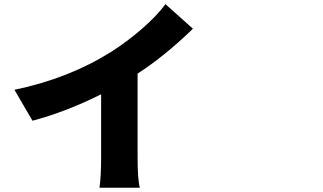

<svg xmlns="http://www.w3.org/2000/svg" viewBox="-20 -843 1540 915"><path d="M635.7 -492.2V-92.8Q635.7 12.7 646.5 51.8H454.1Q461.9 -2.9 461.9 -92.8V-393.6Q293 -309.6 134.8 -267.6L48.8 -415Q306.6 -468.8 507.8 -594.7Q585 -643.6 655.8 -705.1Q726.6 -766.6 768.6 -823.2L899.4 -706.1Q765.6 -576.2 635.7 -492.2Z"/></svg>

Font: Bpmf Zihi Sans Heavy
Style: Heavy
Weight: 900
Foundry: But Ko
Version: Version 1.320